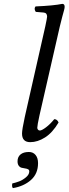

<svg xmlns="http://www.w3.org/2000/svg" viewBox="-20 -718 351 983"><path d="M286.1 -582 182.1 -127Q170.9 -75.7 170.9 -64Q170.9 -58.1 174.6 -54Q178.2 -49.8 184.1 -49.8Q193.8 -49.8 215.3 -65.9Q236.8 -82 257.8 -107.9Q272.9 -107.9 279.8 -90.8Q248.5 -38.1 210.4 -14.2Q172.4 9.8 134.8 9.8Q92.8 9.8 92.8 -34.2Q92.8 -54.2 106.9 -119.1L211.9 -583Q221.2 -627 221.2 -632.8Q221.2 -652.3 203.1 -653.8L163.1 -657.2Q152.3 -673.8 162.1 -685.1Q254.9 -689 298.8 -698.2Q311 -698.2 311 -683.1Q311 -677.2 308.1 -666.3Q305.2 -655.3 298.6 -631.6Q292 -607.9 286.1 -582ZM127.9 60.1Q149.4 60.1 162.1 75.4Q174.8 90.8 174.8 117.2Q174.8 171.4 138.4 203.6Q102.1 235.8 45.9 245.1Q39.6 237.3 43 221.2Q60.5 217.3 78.1 210.7Q95.7 204.1 112.8 189.9Q129.9 175.8 129.9 159.2Q129.9 151.9 123.8 148.7Q117.7 145.5 108.6 144.3Q99.6 143.1 90.8 140.9Q82 138.7 75.9 130.4Q69.8 122.1 69.8 107.9Q69.8 85.4 85 72.8Q100.1 60.1 127.9 60.1Z"/></svg>

Font: Common Serif
Style: Italic
Weight: 400
Italic angle: -12°
Designer: Philipp H. Poll, Khaled Hosny
Foundry: Stefan Peev, Context Ltd.
Version: Version 1.026